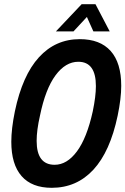

<svg xmlns="http://www.w3.org/2000/svg" viewBox="-20 -887 599 917"><path d="M34 -210Q34 -272 51 -355Q87 -527 166 -613.5Q245 -700 361 -700Q458 -700 508.5 -643.5Q559 -587 559 -477Q559 -417 542 -335Q506 -163 426 -76.5Q346 10 227 10Q132 10 83 -46Q34 -102 34 -210ZM423 -355Q438 -427 438 -476Q438 -592 354 -592Q293 -592 245 -527Q197 -462 171 -335Q155 -265 155 -214Q155 -100 241 -100Q300 -100 347.5 -164Q395 -228 423 -355ZM370 -867H436L504 -737H426L395 -806L331 -737H247Z"/></svg>

Font: Decalotype SemiBold Italic
Style: Regular
Weight: 600
Italic angle: -12°
Designer: Alfredo Marco Pradil
Foundry: Alfredo Marco Pradil
Version: Version 1.0